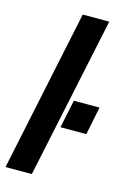

<svg xmlns="http://www.w3.org/2000/svg" viewBox="-123 -798 565 853"><g transform="rotate(15 159.5 -371.5)"><path d="M-8 0 148 -743H270L113 0ZM182 -234 209 -363H327L301 -234Z"/></g></svg>

Font: Saira Condensed
Style: Bold Italic
Weight: 700
Width: 3
Italic angle: -12°
Designer: Hector Gatti with collaboration of the Omnibus-Type team
Foundry: Omnibus-Type
Version: Version 1.101